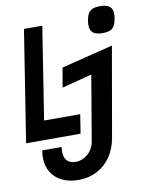

<svg xmlns="http://www.w3.org/2000/svg" viewBox="-103 -851 853 1125"><g transform="rotate(-10 323.0 -288.5)"><path d="M110 -725H219L133 -176H348L330 -63H6ZM205 22.5Q205 58 223.2 76.2Q241.5 94.5 274 94.5Q301.5 94.5 325.5 81Q349.5 67.5 365.5 45Q381.5 22.5 386 -3.5L452 -393.5L273 -347L293.5 -463L600.5 -539.5L507.5 -7.5Q496 58 463 105.2Q430 152.5 380.8 177.2Q331.5 202 272 202Q217 202 175.2 181.8Q133.5 161.5 110.8 124.2Q88 87 88 36.5Q88 17.5 92 -5.5H207.5Q205 7 205 22.5ZM485.5 -681.5Q485.5 -692 488 -708.5Q493 -736 502.2 -751Q511.5 -766 528 -772.5Q544.5 -779 572 -779Q610.5 -779 628.2 -765Q646 -751 646 -720Q646 -707.5 643 -691.5Q638.5 -664.5 629.2 -649.2Q620 -634 603.5 -627.5Q587 -621 559.5 -621Q521 -621 503.2 -635.5Q485.5 -650 485.5 -681.5Z"/></g></svg>

Font: JuliaMono BoldItalic
Style: Regular
Weight: 700
Italic angle: -9°
Monospace: yes
Designer: cormullion
Foundry: corm
Version: Version 0.049; ttfautohint (v1.8.4)